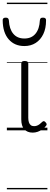

<svg xmlns="http://www.w3.org/2000/svg" viewBox="-51 -968 372 1426"><path d="M192 17Q171 17 155.5 10.5Q140 4 129 -8Q118 -20 112.5 -38.5Q107 -57 107 -82V-496Q107 -506 113 -510.5Q119 -515 132 -515Q146 -515 152.5 -510.5Q159 -506 159 -496V-94Q159 -74 163.5 -60Q168 -46 177.5 -38.5Q187 -31 202 -31Q213 -31 223 -34.5Q233 -38 243 -45.5Q253 -53 263 -63Q269 -69 275.5 -68Q282 -67 288 -59Q293 -54 295 -48Q297 -42 292 -35Q281 -20 264.5 -8Q248 4 229.5 10.5Q211 17 192 17ZM130 -626Q57 -626 13.5 -676Q-30 -726 -31 -816Q-32 -826 -26.5 -831.5Q-21 -837 -8 -837Q4 -837 9 -831.5Q14 -826 15 -816Q18 -753 47.5 -717.5Q77 -682 130 -682Q183 -682 212.5 -717.5Q242 -753 245 -816Q246 -826 250.5 -831.5Q255 -837 268 -837Q281 -837 286.5 -831.5Q292 -826 291 -816Q291 -757 270.5 -714.5Q250 -672 214 -649Q178 -626 130 -626ZM0 428H301V438H0ZM0 -20H301V0H0ZM0 -505H301V-500H0ZM0 -948H301V-938H0Z"/></svg>

Font: Playwrite US Modern Guides
Style: Regular
Weight: 400
Designer: Veronika Burian, José Scaglione
Foundry: TypeTogether
Version: Version 1.003